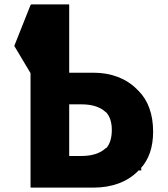

<svg xmlns="http://www.w3.org/2000/svg" viewBox="-20 -847 764 874"><path d="M462 -336H463L464 -335C480 -317 489 -290 489 -256C489 -223 482 -194 465 -174L463 -173H462C433 -146 393 -137 350 -137H295V-372H350C392 -372 432 -364 462 -336ZM406 7C488 7 558 -18 607 -67L613 -73V-71H623V-81H621C657 -121 677 -175 677 -248C677 -327 654 -390 611 -433L603 -441C554 -490 486 -516 406 -516H295V-826L294 -827H122L119 -824L45 -638L119 -514V6L121 7ZM615 -79Z"/></svg>

Font: Hussar Woodtype
Style: SeBd
Weight: 900
Foundry: Cannot Into Space Fonts
Version: Version 1.07